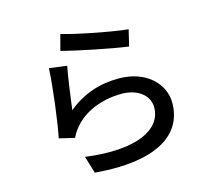

<svg xmlns="http://www.w3.org/2000/svg" viewBox="-115 -930 1230 1111"><g transform="rotate(-15 500.0 -374.0)"><path d="M311 -695C386 -675 606 -629 702 -617L725 -714C638 -722 425 -763 336 -790ZM327 -602 221 -616C216 -503 190 -302 171 -209L263 -187C321 -310 459 -364 588 -364C683 -364 751 -313 751 -240C751 -109 597 -26 290 -66L321 37C707 69 859 -59 859 -238C859 -354 757 -454 596 -454C483 -454 381 -422 289 -346C297 -407 314 -540 327 -602Z"/></g></svg>

Font: Spoqa Han Sans Neo Medium
Style: Regular
Weight: 500
Designer: [Spoqa Han Sans Neo] Dong-huui Kim  Younghwa Kang  Yujin Lee  [Noto Sans] Ryoko NISHIZUKA  (kana & ideographs); Paul D. 
Foundry: Spoqa (http://www.spoqa-han-sans.com)
Version: Version 1.000